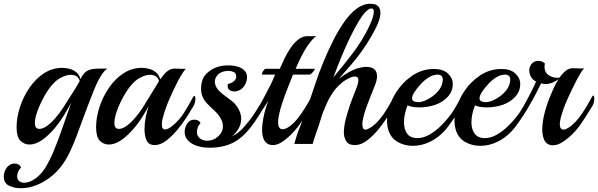

<svg xmlns="http://www.w3.org/2000/svg" viewBox="-58 -764 3174 1019"><path d="M51 235Q18 235 -10 221.5Q-38 208 -38 172Q-38 152 -26 131.5Q-14 111 8 105Q10 104 13 104Q16 104 18 104Q45 104 54 125Q52 126 48 131.5Q44 137 42 140Q33 158 33 172Q33 188 43.5 197Q54 206 71 206Q85 206 101.5 199.5Q118 193 136 179Q168 153 188.5 116.5Q209 80 224 45Q250 -17 273.5 -86Q297 -155 320 -219Q301 -184 279.5 -149Q258 -114 236 -88Q204 -49 168.5 -23Q133 3 98 3Q70 3 50 -17.5Q30 -38 30 -89Q30 -141 48 -196Q66 -251 98.5 -298.5Q131 -346 175.5 -375Q220 -404 273 -404Q290 -404 310 -399Q330 -394 346.5 -381Q363 -368 369 -344Q383 -374 403 -387Q423 -400 472 -400H512Q493 -388 474 -355.5Q455 -323 438 -279Q425 -247 408.5 -204Q392 -161 378 -122Q365 -86 348.5 -42Q332 2 311.5 45Q291 88 265 121Q225 172 167.5 203.5Q110 235 51 235ZM142 -81Q145 -80 151 -80Q170 -80 192 -96Q214 -112 236 -137.5Q258 -163 275 -189Q317 -254 338.5 -289Q360 -324 364 -333Q365 -333 365 -335Q360 -352 347.5 -359.5Q335 -367 319 -367Q297 -367 272 -355Q247 -343 230 -326Q204 -300 180.5 -259Q157 -218 142 -178Q127 -138 127 -111Q127 -86 142 -81Z M763 6Q732 6 720.5 -18Q709 -42 709 -77Q709 -109 715 -140Q718 -154 721.5 -168.5Q725 -183 730 -199Q713 -168 694.5 -139Q676 -110 657 -88Q625 -49 589.5 -23Q554 3 519 3Q491 3 471.5 -17.5Q452 -38 452 -89Q452 -141 470 -196Q488 -251 520.5 -298.5Q553 -346 597.5 -375Q642 -404 695 -404Q712 -404 732 -399Q752 -394 769 -380.5Q786 -367 792 -343Q793 -345 794.5 -346Q796 -347 797 -348Q811 -370 829 -385Q847 -400 869 -400Q880 -400 900 -399Q920 -398 929 -399Q924 -395 915.5 -383Q907 -371 900 -358.5Q893 -346 889 -339Q862 -287 840 -236Q818 -185 806 -138Q803 -128 802 -119.5Q801 -111 801 -103Q801 -77 818 -77Q834 -77 858 -97Q893 -125 919.5 -167Q946 -209 966 -248Q970 -255 973 -255Q979 -255 979 -238Q979 -230 976.5 -220Q974 -210 969 -201Q955 -177 932.5 -142Q910 -107 882 -73.5Q854 -40 823.5 -17Q793 6 763 6ZM564 -81Q567 -80 573 -80Q592 -80 614 -96Q636 -112 658 -137.5Q680 -163 697 -189Q741 -259 762 -294Q783 -329 786 -334Q781 -351 768.5 -359Q756 -367 739 -367Q717 -367 692.5 -355Q668 -343 651 -326Q625 -300 601.5 -259Q578 -218 563.5 -178Q549 -138 549 -111Q549 -86 564 -81Z M1054 20Q1020 20 990 11Q960 2 941 -17Q922 -36 922 -65Q922 -87 935.5 -108Q949 -129 974 -129Q985 -129 994 -124Q1003 -119 1006 -111Q1005 -110 1001 -104.5Q997 -99 996 -97Q987 -79 987 -64Q987 -43 1002.5 -30Q1018 -17 1043 -17Q1076 -18 1100.5 -40.5Q1125 -63 1125 -94Q1125 -112 1117 -128Q1104 -155 1082.5 -174.5Q1061 -194 1041.5 -214Q1022 -234 1013 -262Q1009 -275 1009 -294Q1009 -313 1014 -331.5Q1019 -350 1029 -363Q1043 -382 1071 -398Q1106 -417 1153 -417Q1184 -417 1208 -409Q1226 -403 1239.5 -389.5Q1253 -376 1253 -354Q1253 -329 1237.5 -306.5Q1222 -284 1193 -279Q1175 -277 1161 -285.5Q1147 -294 1151 -318Q1178 -324 1190 -340Q1196 -349 1196 -358Q1196 -375 1182.5 -381.5Q1169 -388 1157 -388Q1142 -388 1128.5 -384.5Q1115 -381 1104 -373Q1082 -354 1082 -329Q1082 -325 1083.5 -320Q1085 -315 1086 -310Q1091 -297 1101 -286Q1111 -275 1121 -267Q1146 -249 1172.5 -228Q1199 -207 1212 -177Q1222 -156 1222 -134Q1222 -104 1207 -79.5Q1192 -55 1173 -41Q1206 -55 1237.5 -90.5Q1269 -126 1292 -161Q1307 -184 1319.5 -204.5Q1332 -225 1345 -250Q1349 -257 1352 -257Q1358 -257 1358 -240Q1358 -233 1355.5 -223Q1353 -213 1348 -203Q1330 -173 1314 -147.5Q1298 -122 1275 -92Q1229 -31 1177 -5.5Q1125 20 1054 20Z M1390 6Q1361 6 1346 -17Q1339 -28 1336 -43Q1333 -58 1333 -74Q1333 -90 1335 -106.5Q1337 -123 1340 -139Q1345 -165 1351.5 -186.5Q1358 -208 1365 -228V-229Q1357 -214 1345 -196.5Q1333 -179 1328 -171Q1321 -160 1317 -160Q1313 -160 1313 -169Q1313 -189 1325 -213Q1333 -229 1347 -254.5Q1361 -280 1376 -310Q1391 -340 1402 -368H1335Q1330 -368 1333 -376Q1336 -384 1342 -391.5Q1348 -399 1351 -399H1427Q1438 -425 1452.5 -455Q1467 -485 1485.5 -511.5Q1504 -538 1526 -555Q1548 -572 1573 -572Q1584 -572 1600.5 -572Q1617 -572 1621 -573Q1600 -559 1572 -517.5Q1544 -476 1511 -399H1612Q1615 -399 1610 -391.5Q1605 -384 1597.5 -376Q1590 -368 1583 -368H1497Q1484 -335 1468.5 -296Q1453 -257 1440.5 -219.5Q1428 -182 1422 -151Q1418 -132 1418 -116Q1418 -78 1442 -78Q1458 -78 1480 -94Q1502 -110 1524 -138Q1544 -164 1562.5 -194Q1581 -224 1594 -249Q1598 -256 1601 -256Q1607 -256 1607 -240Q1607 -232 1604.5 -221.5Q1602 -211 1596 -201Q1582 -177 1563 -148.5Q1544 -120 1524 -92Q1510 -74 1487.5 -51Q1465 -28 1439.5 -11Q1414 6 1390 6Z M1826 6Q1792 6 1779.5 -14.5Q1767 -35 1767 -62Q1767 -91 1776.5 -129.5Q1786 -168 1800.5 -209.5Q1815 -251 1830 -287Q1835 -299 1839.5 -313Q1844 -327 1844 -338Q1844 -358 1826 -358Q1819 -358 1810 -355.5Q1801 -353 1789 -346Q1768 -336 1749 -318.5Q1730 -301 1723 -292Q1710 -276 1698 -256.5Q1686 -237 1677 -217Q1657 -174 1645.5 -135.5Q1634 -97 1624 -70Q1618 -53 1612 -35Q1606 -17 1601 0H1504Q1504 0 1511 -25Q1518 -50 1528 -75Q1574 -194 1615 -318Q1656 -442 1714 -556Q1740 -607 1770.5 -650Q1801 -693 1835.5 -718.5Q1870 -744 1908 -744Q1938 -744 1949.5 -730.5Q1961 -717 1961 -697Q1961 -675 1952 -651Q1943 -627 1934 -610Q1916 -574 1887 -529Q1858 -484 1826 -445Q1819 -436 1802 -416.5Q1785 -397 1767.5 -377Q1750 -357 1740 -346Q1773 -370 1797 -383Q1821 -396 1838 -401Q1867 -409 1886 -409Q1943 -409 1943 -359Q1943 -338 1931 -309Q1925 -293 1914 -266Q1903 -239 1891.5 -208.5Q1880 -178 1872.5 -150Q1865 -122 1865 -104Q1865 -93 1868.5 -84.5Q1872 -76 1882 -76Q1889 -76 1902 -83Q1930 -99 1954.5 -128Q1979 -157 1998.5 -190Q2018 -223 2032 -250Q2035 -257 2039 -257Q2044 -257 2044 -240Q2044 -232 2042 -221.5Q2040 -211 2034 -201Q2020 -177 1997.5 -142Q1975 -107 1947 -73.5Q1919 -40 1888 -17Q1857 6 1826 6ZM1711 -353Q1761 -412 1812.5 -479.5Q1864 -547 1898 -617Q1900 -622 1907 -637Q1914 -652 1920 -670.5Q1926 -689 1926 -702Q1926 -719 1913 -719Q1900 -719 1882.5 -701Q1865 -683 1847 -653Q1824 -615 1800 -565.5Q1776 -516 1753.5 -461Q1731 -406 1711 -353Z M2229 -14Q2183 10 2132 10Q2089 10 2052 -11Q2015 -32 2002 -78Q1996 -99 1996 -122Q1996 -160 2009.5 -200.5Q2023 -241 2045 -275Q2079 -328 2131 -363Q2183 -398 2246 -398Q2293 -398 2319 -374Q2345 -350 2345 -318Q2345 -280 2319.5 -251.5Q2294 -223 2253 -208Q2233 -201 2210.5 -197.5Q2188 -194 2168 -194Q2127 -194 2105 -205Q2086 -156 2086 -115Q2086 -78 2103 -54.5Q2120 -31 2157 -31Q2188 -31 2218.5 -48Q2249 -65 2275.5 -90Q2302 -115 2320 -138Q2334 -155 2344 -170Q2354 -185 2365 -204.5Q2376 -224 2391 -253Q2395 -260 2398 -260Q2404 -260 2404 -244Q2404 -235 2401.5 -224.5Q2399 -214 2393 -203Q2379 -178 2359.5 -148.5Q2340 -119 2320 -92Q2302 -68 2279 -48Q2256 -28 2229 -14ZM2138 -227Q2143 -224 2149 -223Q2155 -222 2161 -222Q2181 -222 2201 -231.5Q2221 -241 2235 -251Q2258 -267 2274 -289Q2290 -311 2292 -339Q2293 -351 2286.5 -359.5Q2280 -368 2264 -368Q2256 -368 2244 -365Q2228 -361 2212 -350Q2196 -339 2181 -324Q2176 -319 2163.5 -304.5Q2151 -290 2140 -272.5Q2129 -255 2129 -242Q2129 -231 2138 -227Z M2587 -14Q2541 10 2490 10Q2447 10 2410 -11Q2373 -32 2360 -78Q2354 -99 2354 -122Q2354 -160 2367.5 -200.5Q2381 -241 2403 -275Q2437 -328 2489 -363Q2541 -398 2604 -398Q2651 -398 2677 -374Q2703 -350 2703 -318Q2703 -280 2677.5 -251.5Q2652 -223 2611 -208Q2591 -201 2568.5 -197.5Q2546 -194 2526 -194Q2485 -194 2463 -205Q2444 -156 2444 -115Q2444 -78 2461 -54.5Q2478 -31 2515 -31Q2546 -31 2576.5 -48Q2607 -65 2633.5 -90Q2660 -115 2678 -138Q2692 -155 2702 -170Q2712 -185 2723 -204.5Q2734 -224 2749 -253Q2753 -260 2756 -260Q2762 -260 2762 -244Q2762 -235 2759.5 -224.5Q2757 -214 2751 -203Q2737 -178 2717.5 -148.5Q2698 -119 2678 -92Q2660 -68 2637 -48Q2614 -28 2587 -14ZM2496 -227Q2501 -224 2507 -223Q2513 -222 2519 -222Q2539 -222 2559 -231.5Q2579 -241 2593 -251Q2616 -267 2632 -289Q2648 -311 2650 -339Q2651 -351 2644.5 -359.5Q2638 -368 2622 -368Q2614 -368 2602 -365Q2586 -361 2570 -350Q2554 -339 2539 -324Q2534 -319 2521.5 -304.5Q2509 -290 2498 -272.5Q2487 -255 2487 -242Q2487 -231 2496 -227Z M2877 7Q2845 7 2831 -20Q2820 -44 2820 -77Q2820 -114 2831 -159Q2842 -204 2861 -251Q2868 -268 2879.5 -294Q2891 -320 2907 -345Q2893 -333 2874 -325.5Q2855 -318 2837 -318Q2823 -318 2814 -322Q2806 -306 2788 -270Q2770 -234 2740 -185Q2737 -180 2734.5 -185.5Q2732 -191 2732 -201Q2732 -209 2734 -218Q2736 -227 2740 -235Q2750 -254 2760 -274.5Q2770 -295 2778 -311Q2786 -327 2787 -331Q2769 -340 2760 -356.5Q2751 -373 2751 -389Q2751 -405 2758.5 -418Q2766 -431 2781 -438Q2790 -441 2798 -441Q2820 -441 2834 -427Q2833 -423 2832.5 -418.5Q2832 -414 2832 -409Q2832 -378 2857 -363Q2882 -348 2911 -352Q2925 -372 2943 -387Q2961 -402 2982 -402Q2993 -402 3013.5 -401Q3034 -400 3043 -401Q3037 -397 3029 -385Q3021 -373 3014 -360Q3007 -347 3003 -340Q2976 -288 2953 -236.5Q2930 -185 2918 -138Q2916 -129 2914.5 -121.5Q2913 -114 2913 -106Q2913 -76 2933 -76Q2947 -76 2973 -96Q2996 -115 3014 -138Q3034 -164 3052 -194Q3070 -224 3083 -249Q3088 -257 3090 -257Q3096 -257 3096 -239Q3096 -232 3094 -222Q3092 -212 3087 -203Q3072 -178 3053 -148.5Q3034 -119 3014 -91Q3001 -73 2977.5 -50Q2954 -27 2927.5 -10Q2901 7 2877 7Z"/></svg>

Font: Playball
Style: Regular
Weight: 400
Designer: Robert E. Leuschke
Foundry: Robert E. Leuschke
Version: Version 1.010